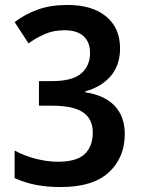

<svg xmlns="http://www.w3.org/2000/svg" viewBox="-20 -744 569 774"><path d="M464 -549Q464 -481 426 -437Q388 -393 324 -376V-372Q402 -360 442.5 -317Q483 -274 483 -204Q483 -109 419 -49.5Q355 10 225 10Q171 10 126 1.5Q81 -7 39 -26V-137Q80 -115 126 -103.5Q172 -92 213 -92Q289 -92 321.5 -123Q354 -154 354 -210Q354 -264 315 -291Q276 -318 188 -318H137V-417H189Q272 -417 307.5 -448Q343 -479 343 -530Q343 -574 317 -598Q291 -622 240 -622Q195 -622 160 -606.5Q125 -591 95 -569L39 -655Q81 -687 132.5 -705.5Q184 -724 252 -724Q352 -724 408 -677.5Q464 -631 464 -549Z"/></svg>

Font: Noto Sans Arabic UI SmCn SmBd
Style: Regular
Weight: 600
Width: 4
Designer: Monotype Design Team, Nadine Chahine and Nizar Qandah
Foundry: Monotype Imaging Inc.
Version: Version 2.010; ttfautohint (v1.8.4.7-5d5b)